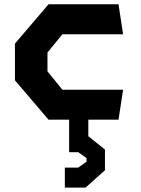

<svg xmlns="http://www.w3.org/2000/svg" viewBox="-20 -561 660 900"><path d="M207.5 0H304V152.5H347L385.5 180V197L347 224.5H284V318.5H381L472 237V140L394 77.5V0H535.5L557 -140.5H272.5L202.5 -226.5V-314.5L272.5 -400.5H557L535.5 -541H207.5L50 -356.5V-184.5Z"/></svg>

Font: Monaspace Krypton ExtraBold
Style: Regular
Weight: 800
Designer: Riley Cran & the Lettermatic Team
Foundry: Lettermatic
Version: Version 1.101 (Monaspace Krypton)